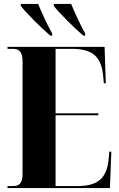

<svg xmlns="http://www.w3.org/2000/svg" viewBox="-20 -951 603 971"><path d="M234 -771H244V-781C219 -826 191 -886 173 -931H85V-921C112 -886 189 -809 234 -771ZM401 -771H411V-781C386 -826 358 -886 340 -931H252V-921C279 -886 356 -809 401 -771ZM18 0H536L543 -184H533L530 -151C521 -49 476 -10 370 -10H261V-368H477V-378H261V-704H342C449 -704 493 -665 502 -564L505 -530H515L509 -714H18V-704H43C72 -704 94 -696 94 -639V-70C94 -17 71 -10 43 -10H18Z"/></svg>

Font: Noto Serif Display ExtraCondensed Black
Style: Regular
Weight: 900
Width: 2
Designer: Monotype Design Team
Foundry: Monotype Imaging Inc.
Version: Version 2.009